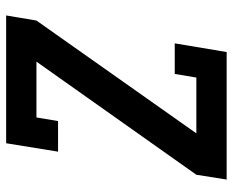

<svg xmlns="http://www.w3.org/2000/svg" viewBox="-88 -688 775 640"><g transform="rotate(90 300.0 -367.5)"><path d="M31 0 48 -101 424 -634H238L226 -562H124L153 -735H578L562 -634L185 -101H371L383 -173H485L457 0Z"/></g></svg>

Font: Iosevka Slab Extended
Style: Bold Italic
Weight: 700
Width: 7
Italic angle: -9°
Monospace: yes
Designer: Belleve Invis
Foundry: Belleve Invis
Version: Version 11.1.0; ttfautohint (v1.8.3)